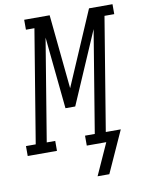

<svg xmlns="http://www.w3.org/2000/svg" viewBox="-143 -803 794 1047"><g transform="rotate(-10 254.5 -280.0)"><path d="M376 175H311L390 0H282V-55H336L429 -619L257 -221H203L163 -619L70 -55H117V0H-45V-55H9L112 -680H65V-735H206L247 -324L424 -735H554V-680H500L397 -55H480Z"/></g></svg>

Font: Iosevka Curly Slab Light
Style: Italic
Weight: 300
Italic angle: -9°
Monospace: yes
Designer: Belleve Invis
Foundry: Belleve Invis
Version: Version 22.1.2; ttfautohint (v1.8.4)